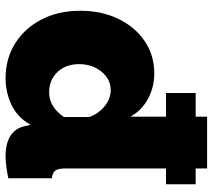

<svg xmlns="http://www.w3.org/2000/svg" viewBox="-58 -712 780 705"><g transform="rotate(90 332.5 -360.0)"><path d="M20 -264Q20 -342 49.5 -403.5Q79 -465 131 -500.5Q183 -536 250 -536Q301 -536 344 -512.5Q387 -489 409 -448V-579H322V-688H409V-730H599V-688H657V-579H599V-210Q599 -183 607 -172.5Q615 -162 635 -160V0Q586 10 555 10Q458 10 443 -63L439 -82Q412 -34 366 -12Q320 10 268 10Q196 10 140 -25Q84 -60 52 -122Q20 -184 20 -264ZM410 -204V-298Q397 -333 369.5 -354.5Q342 -376 312 -376Q271 -376 243.5 -342Q216 -308 216 -260Q216 -211 245 -180.5Q274 -150 320 -150Q373 -150 410 -204Z"/></g></svg>

Font: Raleway Black
Style: Regular
Weight: 900
Designer: Matt McInerney, Pablo Impallari, Rodrigo Fuenzalida
Foundry: Matt McInerney, Pablo Impallari, Rodrigo Fuenzalida
Version: Version 4.026